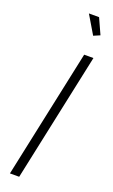

<svg xmlns="http://www.w3.org/2000/svg" viewBox="-176 -956 584 994"><g transform="rotate(20 116.5 -459.0)"><path d="M178 -709H229L78 0H27ZM128 -918H184L223 -832L188 -817Z"/></g></svg>

Font: Raleway Light
Style: Italic
Weight: 300
Italic angle: -12°
Designer: Matt McInerney, Pablo Impallari, Rodrigo Fuenzalida
Foundry: Matt McInerney, Pablo Impallari, Rodrigo Fuenzalida
Version: Version 4.026